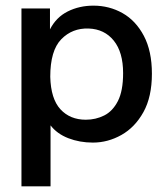

<svg xmlns="http://www.w3.org/2000/svg" viewBox="-20 -493 590 680"><path d="M56 167V-463H157V-389Q179 -432 220 -452.5Q261 -473 311 -473Q367 -473 414 -446.5Q461 -420 489.5 -366Q518 -312 518 -232Q518 -150 488 -96Q458 -42 410 -15Q362 12 309 12Q262 12 222 -3.5Q182 -19 159 -49V167ZM284 -69Q319 -69 349 -84Q379 -99 397.5 -135Q416 -171 416 -234Q416 -308 383 -349Q350 -390 294 -392Q236 -394 197 -354Q158 -314 158 -221Q160 -143 194 -106Q228 -69 284 -69Z"/></svg>

Font: Inconsolata SemiExpanded SemiBold
Style: Regular
Weight: 600
Width: 6
Monospace: yes
Designer: Raph Levien, Cyreal, Brenton Simpson
Foundry: Raph Levien, Cyreal, Google
Version: Version 3.001; ttfautohint (v1.8.2.53-6de2)